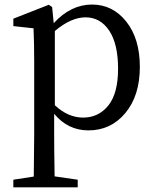

<svg xmlns="http://www.w3.org/2000/svg" viewBox="-20 -554 678 836"><path d="M218.8 -418.9V-95.7Q276.4 -42 341.8 -42Q409.2 -42 451.7 -94.7Q494.1 -147.5 494.1 -254.9Q494.1 -362.3 455.6 -420.4Q417 -478.5 352.5 -478.5Q289.1 -478.5 218.8 -418.9ZM207 -523.4 213.9 -453.1Q288.1 -534.2 380.9 -534.2Q470.7 -534.2 529.8 -460Q588.9 -385.7 588.9 -262.7Q588.9 -137.7 525.9 -62Q462.9 13.7 365.2 13.7Q275.4 13.7 215.8 -58.6V28.3Q215.8 90.8 217.8 213.9L318.4 228.5V261.7H38.1V228.5L127 214.8Q128.9 91.8 128.9 31.2V-287.1Q128.9 -365.2 126 -430.7L38.1 -440.4V-472.7L192.4 -533.2Z"/></svg>

Font: GenYoMin TW TTF Medium
Style: Regular
Weight: 500
Version: Version 1.300